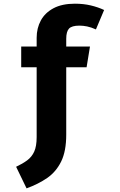

<svg xmlns="http://www.w3.org/2000/svg" viewBox="-20 -798 655 1045"><path d="M387.7 -777.9Q434.4 -777.9 474.1 -768.5Q513.8 -759 546.7 -743.6L502.1 -637.9Q475.9 -649.7 454.1 -654.1Q432.3 -658.5 412.3 -658.5Q370.8 -658.5 355.6 -642.3Q340.5 -626.2 340.5 -586.7V-544.6H469.7L451.3 -431.8H340.5V-65.1Q340.5 25.1 312.8 81.3Q285.1 137.4 236.7 170.8Q188.2 204.1 124.6 227.2L67.7 109.7Q102.6 93.3 127.7 74.9Q152.8 56.4 166.2 27.2Q179.5 -2.1 179.5 -51.8V-431.8H95.4V-544.6H179.5V-592.3Q179.5 -644.6 202.3 -686.7Q225.1 -728.7 271.5 -753.3Q317.9 -777.9 387.7 -777.9Z"/></svg>

Font: Fira Code
Style: Bold
Weight: 700
Monospace: yes
Designer: Carrois Corporate, Edenspiekermann AG, Nikita Prokopov
Foundry: Carrois Corporate, Edenspiekermann AG, Nikita Prokopov
Version: Version 6.000; ttfautohint (v1.8.2) -l 8 -r 50 -G 200 -x 14 